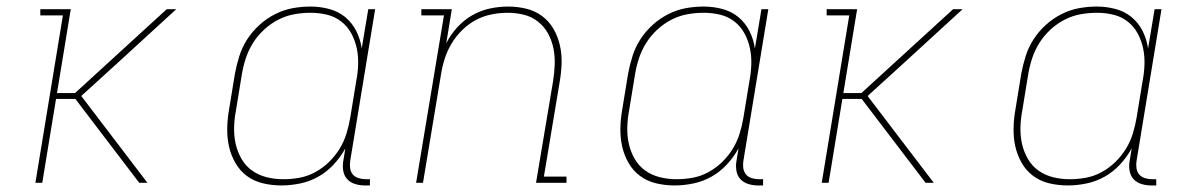

<svg xmlns="http://www.w3.org/2000/svg" viewBox="-20 -558 3640 586"><path d="M88 0 172 -511H103V-530H196L154 -274H209L489 -530H518L339 -366L228 -265L430 0H405L210 -256H151L109 0Z M839 8Q810 8 782.5 1.5Q755 -5 733.5 -21Q712 -37 698.5 -60.5Q685 -84 679 -110.5Q673 -137 673.5 -166Q674 -195 679 -223L697 -333Q702 -360 710.5 -387Q719 -414 734.5 -438Q750 -462 772 -482Q794 -502 820 -515Q846 -528 873 -533Q900 -538 928 -538Q957 -538 985 -530.5Q1013 -523 1034 -505.5Q1055 -488 1067.5 -463Q1080 -438 1084 -410L1104 -530H1125L1049 -68Q1047 -57 1048.5 -45.5Q1050 -34 1056.5 -26Q1063 -18 1074 -14.5Q1085 -11 1096 -11H1109V8H1093Q1078 8 1063.5 3.5Q1049 -1 1039.5 -11.5Q1030 -22 1027.5 -37.5Q1025 -53 1028 -68L1034 -105Q1019 -78 998 -55.5Q977 -33 951 -18.5Q925 -4 896 2Q867 8 839 8ZM845 -11Q869 -11 894 -15.5Q919 -20 942 -32.5Q965 -45 984 -63.5Q1003 -82 1016.5 -104Q1030 -126 1037.5 -150.5Q1045 -175 1049 -199L1067 -309Q1072 -334 1073 -360Q1074 -386 1069 -410Q1064 -434 1052.5 -455.5Q1041 -477 1022 -492Q1003 -507 978.5 -513Q954 -519 928 -519Q903 -519 878 -514.5Q853 -510 829.5 -498Q806 -486 786 -467.5Q766 -449 752 -426.5Q738 -404 730 -379.5Q722 -355 718 -330L700 -220Q695 -194 694.5 -168Q694 -142 699.5 -118Q705 -94 717.5 -72.5Q730 -51 750 -37Q770 -23 794.5 -17Q819 -11 845 -11Z M1250 0 1335 -511H1266V-530H1359L1342 -426Q1355 -452 1375.5 -474.5Q1396 -497 1421.5 -511.5Q1447 -526 1475 -532Q1503 -538 1531 -538Q1559 -538 1586 -531.5Q1613 -525 1634.5 -509Q1656 -493 1669.5 -469.5Q1683 -446 1689 -419Q1695 -392 1694 -363.5Q1693 -335 1688 -307L1640 -19H1709V0H1616L1668 -310Q1672 -335 1673 -361Q1674 -387 1669 -411Q1664 -435 1652.5 -456Q1641 -477 1622 -492Q1603 -507 1579 -513Q1555 -519 1529 -519Q1505 -519 1480 -514Q1455 -509 1432.5 -497Q1410 -485 1391 -466.5Q1372 -448 1358.5 -425.5Q1345 -403 1337.5 -379.5Q1330 -356 1326 -331L1271 0Z M2039 8Q2010 8 1982.5 1.5Q1955 -5 1933.5 -21Q1912 -37 1898.5 -60.5Q1885 -84 1879 -110.5Q1873 -137 1873.5 -166Q1874 -195 1879 -223L1897 -333Q1902 -360 1910.5 -387Q1919 -414 1934.5 -438Q1950 -462 1972 -482Q1994 -502 2020 -515Q2046 -528 2073 -533Q2100 -538 2128 -538Q2157 -538 2185 -530.5Q2213 -523 2234 -505.5Q2255 -488 2267.5 -463Q2280 -438 2284 -410L2304 -530H2325L2249 -68Q2247 -57 2248.5 -45.5Q2250 -34 2256.5 -26Q2263 -18 2274 -14.5Q2285 -11 2296 -11H2309V8H2293Q2278 8 2263.5 3.5Q2249 -1 2239.5 -11.5Q2230 -22 2227.5 -37.5Q2225 -53 2228 -68L2234 -105Q2219 -78 2198 -55.5Q2177 -33 2151 -18.5Q2125 -4 2096 2Q2067 8 2039 8ZM2045 -11Q2069 -11 2094 -15.5Q2119 -20 2142 -32.5Q2165 -45 2184 -63.5Q2203 -82 2216.5 -104Q2230 -126 2237.5 -150.5Q2245 -175 2249 -199L2267 -309Q2272 -334 2273 -360Q2274 -386 2269 -410Q2264 -434 2252.5 -455.5Q2241 -477 2222 -492Q2203 -507 2178.5 -513Q2154 -519 2128 -519Q2103 -519 2078 -514.5Q2053 -510 2029.5 -498Q2006 -486 1986 -467.5Q1966 -449 1952 -426.5Q1938 -404 1930 -379.5Q1922 -355 1918 -330L1900 -220Q1895 -194 1894.5 -168Q1894 -142 1899.5 -118Q1905 -94 1917.5 -72.5Q1930 -51 1950 -37Q1970 -23 1994.5 -17Q2019 -11 2045 -11Z M2488 0 2572 -511H2503V-530H2596L2554 -274H2609L2889 -530H2918L2739 -366L2628 -265L2830 0H2805L2610 -256H2551L2509 0Z M3239 8Q3210 8 3182.5 1.5Q3155 -5 3133.5 -21Q3112 -37 3098.5 -60.5Q3085 -84 3079 -110.5Q3073 -137 3073.5 -166Q3074 -195 3079 -223L3097 -333Q3102 -360 3110.5 -387Q3119 -414 3134.5 -438Q3150 -462 3172 -482Q3194 -502 3220 -515Q3246 -528 3273 -533Q3300 -538 3328 -538Q3357 -538 3385 -530.5Q3413 -523 3434 -505.5Q3455 -488 3467.5 -463Q3480 -438 3484 -410L3504 -530H3525L3449 -68Q3447 -57 3448.5 -45.5Q3450 -34 3456.5 -26Q3463 -18 3474 -14.5Q3485 -11 3496 -11H3509V8H3493Q3478 8 3463.5 3.5Q3449 -1 3439.5 -11.5Q3430 -22 3427.5 -37.5Q3425 -53 3428 -68L3434 -105Q3419 -78 3398 -55.5Q3377 -33 3351 -18.5Q3325 -4 3296 2Q3267 8 3239 8ZM3245 -11Q3269 -11 3294 -15.5Q3319 -20 3342 -32.5Q3365 -45 3384 -63.5Q3403 -82 3416.5 -104Q3430 -126 3437.5 -150.5Q3445 -175 3449 -199L3467 -309Q3472 -334 3473 -360Q3474 -386 3469 -410Q3464 -434 3452.5 -455.5Q3441 -477 3422 -492Q3403 -507 3378.5 -513Q3354 -519 3328 -519Q3303 -519 3278 -514.5Q3253 -510 3229.5 -498Q3206 -486 3186 -467.5Q3166 -449 3152 -426.5Q3138 -404 3130 -379.5Q3122 -355 3118 -330L3100 -220Q3095 -194 3094.5 -168Q3094 -142 3099.5 -118Q3105 -94 3117.5 -72.5Q3130 -51 3150 -37Q3170 -23 3194.5 -17Q3219 -11 3245 -11Z"/></svg>

Font: Iosevka Slab Thin Extended
Style: Italic
Weight: 100
Width: 7
Italic angle: -9°
Monospace: yes
Designer: Belleve Invis
Foundry: Belleve Invis
Version: Version 11.1.0; ttfautohint (v1.8.3)